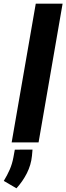

<svg xmlns="http://www.w3.org/2000/svg" viewBox="-62 -770 358 1038"><path d="M276.4 -750 146.5 0H1L131.3 -750ZM113.8 38.6 110.8 72.3Q106 121.6 83.3 166.5Q60.5 211.4 26.9 248L-41.5 208Q-22.9 177.7 -9.5 147Q3.9 116.2 10.3 81.5L18.1 39.1Z"/></svg>

Font: Roboto Condensed ExtraBold
Style: Italic
Weight: 800
Italic angle: -12°
Designer: Christian Robertson
Foundry: Google
Version: Version 3.008; 2023